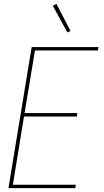

<svg xmlns="http://www.w3.org/2000/svg" viewBox="-20 -980 540 1000"><path d="M24 0 145 -735H493L490 -717H162L108 -391H383L380 -373H105L47 -18H375L372 0ZM331 -811 255 -950 274 -960 347 -819Z"/></svg>

Font: Iosevka Thin
Style: Italic
Weight: 100
Italic angle: -9°
Monospace: yes
Designer: Belleve Invis
Foundry: Belleve Invis
Version: Version 32.5.0; ttfautohint (v1.8.4)